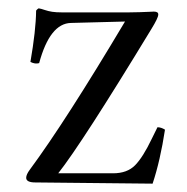

<svg xmlns="http://www.w3.org/2000/svg" viewBox="-20 -439 450 462"><path d="M73.2 -418.9Q79.1 -418 87.6 -415Q96.2 -412.1 105.7 -410.6Q115.2 -409.2 128.9 -409.2H290Q302.2 -409.2 316.2 -409.7Q330.1 -410.2 339.6 -410.6Q349.1 -411.1 350.1 -411.1Q361.3 -411.1 360.8 -403.8Q360.8 -396 344.2 -369.1Q177.2 -94.2 120.1 -22H252Q286.1 -22 305.2 -41.5Q324.2 -61 345.2 -105L358.9 -132.8Q367.7 -132.8 377 -127Q365.7 -52.7 347.2 2.9L64.9 0Q43 0 43 -11.2Q43 -19 51.8 -30.8Q137.7 -147 280.8 -387.2L150.9 -383.8Q100.1 -382.8 74.2 -287.1Q64.5 -284.2 53.2 -290Q66.4 -366.2 66.9 -413.1Q66.9 -414.1 69.6 -416.5Q72.3 -418.9 73.2 -418.9Z"/></svg>

Font: Linux Libertine Display
Style: Regular
Weight: 400
Designer: Philipp H. Poll
Foundry: Philipp H. Poll
Version: Version 5.0.9